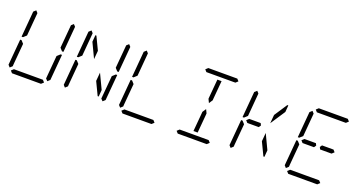

<svg xmlns="http://www.w3.org/2000/svg" viewBox="-49 -1833 4994 2665"><g transform="rotate(20 2448.0 -500.0)"><path d="M612 -31 578 0H150L122 -31L156 -62H158H339H401H582H584ZM649 -436 694 -477H715L682 -95L648 -64L619 -94ZM724 -936 752 -905 719 -523H698L661 -564L691 -906ZM92 -64 64 -95 97 -477H118L127 -467L155 -436L128 -125L127 -108L126 -95ZM122 -523H101L134 -905L168 -936L196 -905L195 -892L167 -564L133 -533Z M1164 -700 1153 -574 1049 -793 1057 -892H1072ZM1284 -300 1295 -426 1399 -207 1391 -108H1376ZM1465 -436 1510 -477H1531L1498 -95L1464 -64L1435 -94ZM1540 -936 1568 -905 1535 -523H1514L1477 -564L1507 -906ZM908 -64 880 -95 913 -477H934L943 -467L971 -436L944 -125L943 -108L942 -95ZM938 -523H917L950 -905L984 -936L1012 -905L1011 -892L983 -564L949 -533Z M2244 -31 2210 0H1782L1754 -31L1788 -62H1790H1971H2033H2214H2216ZM1724 -64 1696 -95 1729 -477H1750L1759 -467L1787 -436L1760 -125L1759 -108L1758 -95ZM1754 -523H1733L1766 -905L1800 -936L1828 -905L1827 -892L1799 -564L1765 -533Z M2652 -969 2686 -1000H3114L3142 -969L3108 -938H3106H2925H2863H2682H2680ZM2853 -108H2791L2815 -382L2816 -400L2852 -454L2878 -400L2877 -382ZM2859 -892H2921L2897 -618L2896 -600L2860 -546L2834 -600L2835 -618ZM3060 -31 3026 0H2598L2570 -31L2604 -62H2606H2787H2849H3030H3032Z M3468 -469H3455L3427 -500L3461 -531H3474H3598H3622H3630L3645 -500L3624 -469H3616H3592ZM3892 -892H3907L3899 -793L3755 -574L3766 -700ZM3732 -300 3743 -426 3847 -207 3839 -108H3824ZM3356 -64 3328 -95 3361 -477H3382L3391 -467L3419 -436L3392 -125L3391 -108L3390 -95ZM3386 -523H3365L3398 -905L3432 -936L3460 -905L3459 -892L3431 -564L3397 -533Z M4284 -969 4318 -1000H4746L4774 -969L4740 -938H4738H4557H4495H4314H4312ZM4284 -469H4271L4243 -500L4277 -531H4290H4414H4438H4446L4461 -500L4440 -469H4432H4408ZM4692 -31 4658 0H4230L4202 -31L4236 -62H4238H4419H4481H4662H4664ZM4172 -64 4144 -95 4177 -477H4198L4207 -467L4235 -436L4208 -125L4207 -108L4206 -95ZM4202 -523H4181L4214 -905L4248 -936L4276 -905L4275 -892L4247 -564L4213 -533ZM4692 -531H4706L4733 -500L4699 -469H4686H4562H4538H4530L4515 -500L4536 -531H4544H4568Z"/></g></svg>

Font: DSEG14 Classic Mini
Style: Light Italic
Weight: 300
Italic angle: -5°
Designer: Keshikan(Twitter:@keshinomi_88pro)
Version: Version 0.46